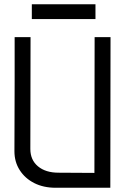

<svg xmlns="http://www.w3.org/2000/svg" viewBox="-20 -885 640 905"><path d="M48 -172 49 -500V-710H124L123 -183Q123 -131 159 -101Q195 -71 256 -71L425 -70L426 -710H501L500 0H242Q185 0 141.5 -22Q98 -44 73 -83Q48 -122 48 -172ZM430 -795H130V-865H430Z"/></svg>

Font: Orbit
Style: Regular
Weight: 400
Designer: Sooun Cho
Foundry: JAMO
Version: Version 1.000; ttfautohint (v1.8.4.7-5d5b);gftools[0.9.29]